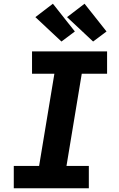

<svg xmlns="http://www.w3.org/2000/svg" viewBox="-20 -1011 640 1031"><path d="M54 0V-120H190L272 -615H152V-735H555V-615H419L337 -120H457V0ZM480 -788 340 -919 434 -991 552 -842ZM310 -788 170 -919 264 -991 382 -842Z"/></svg>

Font: Iosevka Curly HvExObl
Style: Regular
Weight: 900
Width: 7
Italic angle: -9°
Monospace: yes
Designer: Belleve Invis
Foundry: Belleve Invis
Version: Version 11.1.0; ttfautohint (v1.8.3)